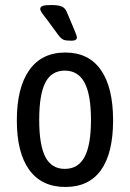

<svg xmlns="http://www.w3.org/2000/svg" viewBox="-20 -738 517 764"><path d="M47 -259Q47 -389 96.5 -459Q146 -529 240 -529Q333 -529 381.5 -459.5Q430 -390 430 -259Q430 -129 382 -61.5Q334 6 240 6Q146 6 96.5 -62Q47 -130 47 -259ZM342 -261Q342 -361 316.5 -409Q291 -457 238 -457Q185 -457 160.5 -409.5Q136 -362 136 -261Q136 -161 160.5 -113.5Q185 -66 238 -66Q291 -66 316.5 -113.5Q342 -161 342 -261ZM211 -600 167 -660 153 -678Q151 -681 145.5 -689Q140 -697 140 -702Q140 -711 150 -714.5Q160 -718 183 -718Q213 -718 226 -712Q239 -706 245 -692L275 -621Q286 -595 286 -589Q286 -576 264 -576Q242 -576 232.5 -580Q223 -584 211 -600Z"/></svg>

Font: Asap Condensed
Style: Regular
Weight: 400
Designer: Pablo Cosgaya
Foundry: Omnibus-Type
Version: Version 1.010; ttfautohint (v1.8)